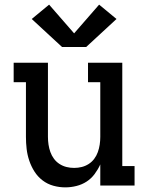

<svg xmlns="http://www.w3.org/2000/svg" viewBox="-20 -801 640 829"><path d="M262 8Q236 8 210.5 1Q185 -6 164 -22Q143 -38 129 -60Q115 -82 106.5 -107Q98 -132 95 -158Q92 -184 92 -210V-446H39V-530H187V-210Q187 -193 189.5 -176.5Q192 -160 197.5 -144.5Q203 -129 213 -115.5Q223 -102 237 -93Q251 -84 267 -80Q283 -76 300 -76Q317 -76 333 -80Q349 -84 363 -93Q377 -102 387 -115.5Q397 -129 402.5 -144.5Q408 -160 410.5 -176.5Q413 -193 413 -210V-446H360V-530H508V-84H561V0H413V-91Q403 -69 388.5 -49.5Q374 -30 354 -17Q334 -4 310 2Q286 8 262 8ZM248 -598 117 -719 192 -781 300 -657 408 -781 483 -719 352 -598Z"/></svg>

Font: Iosevka Slab Medium Extended
Style: Regular
Weight: 500
Width: 7
Monospace: yes
Designer: Belleve Invis
Foundry: Belleve Invis
Version: Version 11.1.1; ttfautohint (v1.8.3)